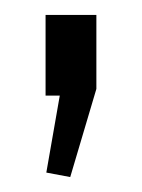

<svg xmlns="http://www.w3.org/2000/svg" viewBox="-20 -128 190 257"><path d="M109 -108V-9L74 109L42 103L60 0H41V-108Z"/></svg>

Font: Pathway Extreme 28pt Light
Style: Regular
Weight: 300
Designer: Eduardo Rodriguez Tunni
Foundry: Eduardo Rodriguez Tunni
Version: Version 1.001;gftools[0.9.26]